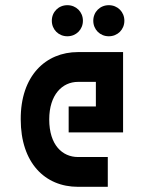

<svg xmlns="http://www.w3.org/2000/svg" viewBox="-20 -721 575 741"><path d="M60 -260C60 -93 153 0 281 0H396V-115H281C221 -115 170 -161 170 -260C170 -355 220 -405 281 -405H350V-310H245V-210H455V-520H281C156 -520 59 -428 60 -260ZM180 -641C180 -607 206 -581 240 -581C274 -581 300 -607 300 -641C300 -675 274 -701 240 -701C206 -701 180 -675 180 -641ZM340 -641C340 -607 366 -581 400 -581C434 -581 460 -607 460 -641C460 -675 434 -701 400 -701C366 -701 340 -675 340 -641Z"/></svg>

Font: Grotesk 03
Style: Bold
Weight: 500
Designer: Frank Adebiaye, contributions by Jérémy Landes, Ariel Martín Pérez
Foundry: Velvetyne Type Foundry
Version: Version 3.000;Glyphs 3.1.2 (3150)